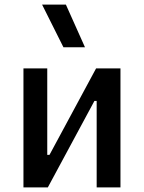

<svg xmlns="http://www.w3.org/2000/svg" viewBox="-20 -815 626 835"><path d="M150.4 0V-141.6H195.3L397.9 -517.6H432.1V-376H390.6L188 0ZM82 0V-517.6H185.5V0ZM400.4 0V-517.6H503.9V0ZM255.9 -609.4 163.1 -794.9H266.6L349.6 -609.4Z"/></svg>

Font: Cascadia Mono PL
Style: Regular
Weight: 400
Monospace: yes
Designer: Aaron Bell
Foundry: Saja Typeworks
Version: Version 2102.003